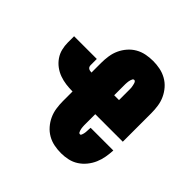

<svg xmlns="http://www.w3.org/2000/svg" viewBox="-145 -655 789 789"><g transform="rotate(45 250.0 -260.0)"><path d="M314 8Q293 8 273 4Q253 0 235.5 -10Q218 -20 204.5 -35.5Q191 -51 182.5 -69.5Q174 -88 171 -108.5Q168 -129 168 -149V-205H167Q148 -205 129 -207.5Q110 -210 92 -216.5Q74 -223 58.5 -234.5Q43 -246 32 -262Q21 -278 16.5 -296.5Q12 -315 12 -334V-370H144V-334Q144 -330 145.5 -326Q147 -322 150.5 -319.5Q154 -317 158.5 -316Q163 -315 167 -315H168V-371Q168 -391 171 -411.5Q174 -432 182.5 -450.5Q191 -469 204.5 -484.5Q218 -500 235.5 -510Q253 -520 273 -524Q293 -528 314 -528Q334 -528 354 -524Q374 -520 392 -510Q410 -500 423.5 -484.5Q437 -469 445.5 -450.5Q454 -432 457 -411.5Q460 -391 460 -371V-205H300V-149Q300 -145 300 -140.5Q300 -136 300.5 -131.5Q301 -127 301.5 -123Q302 -119 303.5 -114.5Q305 -110 307 -106Q309 -102 314 -102Q318 -102 320 -107Q322 -112 323 -116.5Q324 -121 324.5 -125.5Q325 -130 325 -134.5Q325 -139 325.5 -143.5Q326 -148 326 -152H458Q457 -132 453.5 -112Q450 -92 442 -73.5Q434 -55 421 -39Q408 -23 391 -12Q374 -1 354 3.5Q334 8 314 8ZM328 -315V-371Q328 -375 328 -379.5Q328 -384 327.5 -388.5Q327 -393 326 -397Q325 -401 324 -405.5Q323 -410 320.5 -414Q318 -418 314 -418Q309 -418 307 -414Q305 -410 303.5 -405.5Q302 -401 301.5 -397Q301 -393 300.5 -388.5Q300 -384 300 -379.5Q300 -375 300 -371V-315Z"/></g></svg>

Font: Iosevka Curly Slab Heavy
Style: Regular
Weight: 900
Monospace: yes
Designer: Belleve Invis
Foundry: Belleve Invis
Version: Version 22.1.2; ttfautohint (v1.8.4)